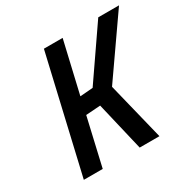

<svg xmlns="http://www.w3.org/2000/svg" viewBox="-153 -835 981 985"><g transform="rotate(-30 337.0 -342.5)"><path d="M401 0 333 -288 247 -282 182 0H70L229 -685H340L269 -380L345 -386L551 -685H674L434 -341L518 0Z"/></g></svg>

Font: Titillium Web SemiBold
Style: Italic
Weight: 600
Italic angle: -13°
Version: Version 1.002;PS 57.000;hotconv 1.0.70;makeotf.lib2.5.55311